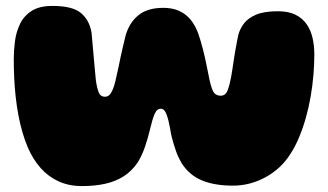

<svg xmlns="http://www.w3.org/2000/svg" viewBox="-20 -633 1109 649"><path d="M257 -4Q213 -4 178 -20Q143 -36 117.2 -65.2Q91.5 -94.5 74.5 -133.5Q64 -158 56 -185.5Q48 -213 42.2 -243.5Q36.5 -274 33 -305.8Q29.5 -337.5 28 -369.5Q26.5 -401.5 26.5 -432.5Q26.5 -461.5 30.5 -493Q34.5 -524.5 47.5 -551.8Q60.5 -579 86.8 -596Q113 -613 157.5 -613Q226 -613 254.5 -588.2Q283 -563.5 289.5 -522Q291 -508 292.2 -492.2Q293.5 -476.5 295 -460.2Q296.5 -444 298 -427Q299.5 -410 301 -393.8Q302.5 -377.5 304 -362Q307.5 -336.5 313.5 -321.2Q319.5 -306 335 -306Q349.5 -306 358.2 -324Q367 -342 373 -372Q377 -388.5 380.8 -407Q384.5 -425.5 388.5 -444.2Q392.5 -463 396.8 -480.5Q401 -498 404.5 -512.5Q417 -556.5 447.8 -581.5Q478.5 -606.5 532 -606.5Q563 -606.5 585.5 -596.2Q608 -586 623.8 -567Q639.5 -548 649.5 -521.5Q653.5 -509.5 657.8 -495.8Q662 -482 665.8 -467.2Q669.5 -452.5 673 -437Q676.5 -421.5 679.5 -406.2Q682.5 -391 685.5 -376.5Q691.5 -344 699.2 -326.8Q707 -309.5 726 -309.5Q742.5 -309.5 749.5 -327.8Q756.5 -346 761.5 -374Q763.5 -386 765.8 -400.5Q768 -415 770.2 -430.2Q772.5 -445.5 775.2 -460.8Q778 -476 780.5 -489.8Q783 -503.5 785.5 -515Q791 -535.5 804.5 -553.5Q818 -571.5 845.2 -583.2Q872.5 -595 919.5 -595Q955 -595 978.8 -583.2Q1002.5 -571.5 1016.5 -551.2Q1030.5 -531 1036.5 -504.8Q1042.5 -478.5 1042.5 -449Q1042.5 -416 1039.5 -380Q1036.5 -344 1030.2 -307.5Q1024 -271 1014.2 -236.2Q1004.5 -201.5 991.5 -170Q978.5 -138.5 961.5 -112.5Q930.5 -63 878 -34.2Q825.5 -5.5 767.5 -5.5Q705.5 -5.5 663 -23Q620.5 -40.5 594.5 -80.5Q589 -90 584 -100.2Q579 -110.5 575 -122Q571 -133.5 567.2 -145.8Q563.5 -158 560.2 -171.2Q557 -184.5 555 -199Q550 -227 543 -246.2Q536 -265.5 523.5 -265.5Q510 -265.5 502.2 -246.8Q494.5 -228 488 -199.5Q480 -165.5 470 -136.5Q460 -107.5 445.5 -84Q425.5 -54.5 398 -37Q370.5 -19.5 335.5 -11.8Q300.5 -4 257 -4Z"/></svg>

Font: Gluten ExtraBold
Style: Regular
Weight: 800
Designer: Tyler Finck
Foundry: Etcetera Type Company
Version: Version 1.300